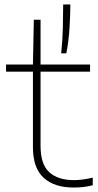

<svg xmlns="http://www.w3.org/2000/svg" viewBox="-20 -828 438 857"><path d="M308 9Q222.5 9 174.8 -34.5Q127 -78 127 -171V-508H7V-540H127L131 -740H161V-540H382V-508H161V-177Q161 -94.5 200 -59.2Q239 -24 310 -24Q346 -24 394 -35V-1Q368.5 5 349.5 7Q330.5 9 308 9ZM253 -590Q259 -642.5 260.5 -702Q262 -761.5 262 -808H294Q294 -759.5 290.2 -701.5Q286.5 -643.5 276 -590Z"/></svg>

Font: Encode Sans Expanded Thin
Style: Regular
Weight: 100
Width: 7
Designer: Multiple Designers
Foundry: Impallari Type
Version: Version 3.000; ttfautohint (v1.8.3) -l 8 -r 50 -G 200 -x 14 